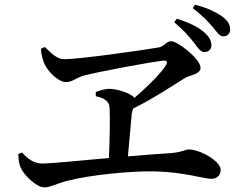

<svg xmlns="http://www.w3.org/2000/svg" viewBox="-20 -834 1040 830"><path d="M819 -649C837 -625 847 -609 864 -609C880 -609 894 -620 894 -638C894 -658 884 -676 861 -696C835 -718 794 -738 744 -753L733 -738C776 -702 799 -674 819 -649ZM899 -718C919 -694 928 -677 946 -677C966 -677 975 -692 975 -707C975 -729 962 -748 936 -766C909 -784 875 -800 823 -814L813 -799C856 -766 878 -742 899 -718ZM59 -168C60 -138 63 -122 71 -106C83 -79 136 -24 172 -24C198 -24 226 -41 270 -52C362 -77 549 -96 653 -93C776 -90 861 -61 894 -61C919 -61 934 -77 934 -100C934 -138 844 -188 796 -188C781 -188 768 -176 717 -172C667 -169 601 -164 533 -158L549 -337C550 -349 553 -358 556 -365C654 -414 734 -469 780 -497C796 -508 847 -512 847 -541C847 -579 748 -656 720 -656C700 -656 691 -634 666 -629C605 -618 324 -578 258 -578C226 -578 200 -605 174 -631L157 -623C158 -597 165 -575 172 -558C187 -525 232 -479 266 -479C290 -479 308 -496 338 -506C403 -524 637 -567 687 -572C701 -573 705 -567 699 -555C682 -524 624 -465 561 -411C544 -433 483 -450 453 -450C434 -450 411 -443 394 -436V-418C427 -411 453 -399 454 -365C456 -317 454 -225 451 -151C320 -139 196 -127 164 -127C127 -127 100 -147 75 -175Z"/></svg>

Font: Noto Serif SC SemiBold
Style: Regular
Weight: 600
Designer: Ryoko NISHIZUKA 西塚涼子 (kana & ideographs); Frank Grießhammer (Latin, Greek & Cyrillic); Wenlong ZHANG 张文龙 (bopomofo); San
Foundry: Adobe
Version: Version 2.001;hotconv 1.1.0;makeotfexe 2.6.0